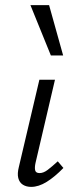

<svg xmlns="http://www.w3.org/2000/svg" viewBox="-20 -726 299 751"><path d="M102 5Q83 5 69.5 -3.5Q56 -12 51.5 -29.5Q47 -47 54 -74L134 -414H195L119 -89Q115 -71 117.5 -60Q120 -49 135 -49Q150 -49 166.5 -61.5Q183 -74 206 -95L228 -69Q194 -34 162.5 -14.5Q131 5 102 5ZM179 -509 99 -706H172L227 -509Z"/></svg>

Font: Ysabeau Office
Style: Italic
Weight: 400
Italic angle: -12°
Designer: Christian Thalmann (Catharsis Fonts)
Version: Version 2.001;gftools[0.9.30]; featfreeze: tnum,lnum,ss02